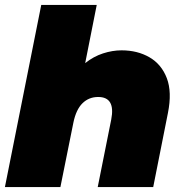

<svg xmlns="http://www.w3.org/2000/svg" viewBox="-22 -762 738 782"><path d="M473 -557Q538 -557 587 -528.5Q636 -500 657.5 -443.5Q679 -387 662 -302L602 0H376L431 -275Q449 -367 378 -367Q340 -367 314 -341.5Q288 -316 277 -263L224 0H-2L146 -742H372L325 -505Q359 -532 397.5 -544.5Q436 -557 473 -557Z"/></svg>

Font: Montserrat Black
Style: Italic
Weight: 900
Italic angle: -11.3°
Designer: Julieta Ulanovsky
Foundry: Julieta Ulanovsky
Version: Version 9.000; ttfautohint (v1.8.4.7-5d5b)